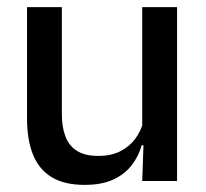

<svg xmlns="http://www.w3.org/2000/svg" viewBox="-20 -509 580 540"><path d="M154 -489V-187Q154 -152 163.8 -125.8Q173.5 -99.5 196 -85Q218.5 -70.5 256.5 -70.5Q292.5 -70.5 318.2 -83.5Q344 -96.5 360.5 -118.8Q377 -141 383.5 -168.5L399.5 -100.5H378.5Q370 -70 350.5 -44.5Q331 -19 298.5 -4Q266 11 218 11Q161 11 125.2 -10.8Q89.5 -32.5 72.8 -74.2Q56 -116 56 -176V-489ZM478 -489V0H380L384 -114.5L380 -120.5V-489Z"/></svg>

Font: Anek Latin Medium Medium
Style: Regular
Weight: 500
Version: Version 1.003